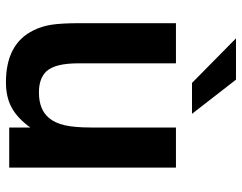

<svg xmlns="http://www.w3.org/2000/svg" viewBox="-104 -699 814 646"><g transform="rotate(90 303.0 -376.0)"><path d="M82 -82Q68 -110 63 -143.5Q58 -177 58 -238V-561H193V-237Q193 -194 199.5 -167.5Q206 -141 220 -125Q244 -100 291 -100Q349 -100 377 -134Q394 -154 401.5 -187Q409 -220 409 -276V-561H544V0H409V-71Q378 -28 342.5 -8.5Q307 11 257 11Q127 11 82 -82ZM248 -763 363 -615H259L109 -763Z"/></g></svg>

Font: Open Sauce One
Style: Bold
Weight: 700
Designer: Alfredo Marco Pradil
Foundry: Creative Sauce Fz LLC
Version: Version 1.477